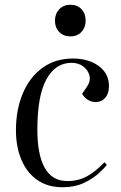

<svg xmlns="http://www.w3.org/2000/svg" viewBox="-20 -773 510 807"><path d="M287 -527Q352 -527 395 -495.5Q438 -464 438 -411Q438 -380 422.5 -362Q407 -344 382 -344Q364 -344 348.5 -354Q333 -364 325 -379L344 -406Q362 -432 356 -455.5Q350 -479 329.5 -494Q309 -509 281 -509Q213 -509 175 -439.5Q137 -370 137 -228Q137 -123 168 -67.5Q199 -12 263 -12Q310 -12 346.5 -32.5Q383 -53 419 -91L429 -80Q417 -64 392 -42Q367 -20 330 -3Q293 14 243 14Q180 14 136 -17Q92 -48 69.5 -102.5Q47 -157 47 -225Q47 -311 75.5 -379.5Q104 -448 158 -487.5Q212 -527 287 -527ZM211 -686Q211 -715 229 -734Q247 -753 276 -753Q305 -753 322.5 -734.5Q340 -716 340 -687Q340 -658 322.5 -639Q305 -620 276 -620Q247 -620 229 -638.5Q211 -657 211 -686Z"/></svg>

Font: Literata 72pt
Style: Italic
Weight: 400
Italic angle: -2°
Designer: Latin by Veronika Burian and Jose Scaglione. Greek by Irene Vlachou. Cyrillic by Vera Evstafieva
Foundry: TypeTogether
Version: Version 3.002